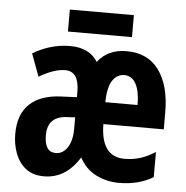

<svg xmlns="http://www.w3.org/2000/svg" viewBox="-52 -764 799 824"><g transform="rotate(5 347.5 -351.5)"><path d="M474.1 -556.2Q567.4 -556.2 614.7 -489.3Q662.1 -422.4 662.1 -309.1V-235.8H401.9Q403.3 -95.2 504.9 -95.2Q539.6 -95.2 571.3 -104.7Q603 -114.3 637.2 -136.2V-27.8Q574.7 9.8 490.2 9.8Q436 9.8 390.4 -13.7Q344.7 -37.1 319.8 -85Q261.2 9.8 167 9.8Q118.7 9.8 88.1 -14.6Q57.6 -39.1 43.2 -78.1Q28.8 -117.2 28.8 -161.1Q28.8 -246.6 76.2 -290.5Q123.5 -334.5 210.9 -337.9L278.8 -340.8V-362.8Q278.8 -452.1 219.2 -452.1Q171.4 -452.1 106.9 -414.1L70.8 -511.2Q105.5 -532.7 146.5 -544.9Q187.5 -557.1 231 -557.1Q314.5 -557.1 350.1 -499Q393.6 -556.2 474.1 -556.2ZM473.1 -453.1Q442.4 -453.1 422.9 -424.3Q403.3 -395.5 401.9 -330.1H541Q541 -388.7 523.7 -420.9Q506.3 -453.1 473.1 -453.1ZM278.8 -253.9 242.2 -252Q160.2 -247.6 160.2 -167Q160.2 -94.2 209 -94.2Q239.7 -94.2 259.3 -124Q278.8 -153.8 278.8 -204.1ZM491.7 -712.9V-618.2H215.8V-712.9Z"/></g></svg>

Font: Open Sans Condensed
Style: Bold
Weight: 700
Width: 3
Designer: Monotype Design Team
Foundry: Monotype Imaging Inc.
Version: Version 3.003; ttfautohint (v1.8.4)